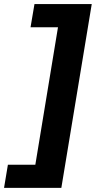

<svg xmlns="http://www.w3.org/2000/svg" viewBox="-67 -761 496 939"><path d="M381.7 -741.1 233 157.7H-47.2L-28.4 44.7H105.8L216.6 -627.8H82.4L101.6 -741.1Z"/></svg>

Font: Karasuma Gothic
Style: Bold Italic
Weight: 700
Italic angle: 9.39998°
Designer: Rasmus Andersson / Ryoko Nishizuka
Foundry: Genbu
Version: Version 1.00